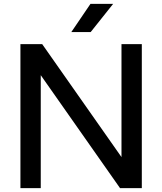

<svg xmlns="http://www.w3.org/2000/svg" viewBox="-20 -967 834 987"><path d="M85 0V-740H197L628 -126H604.5V-740H709V0H597L166 -614H189.5V0ZM346.5 -802 445 -947H561.5L446 -802Z"/></svg>

Font: Encode Sans SemiExpanded Medium
Style: Regular
Weight: 500
Width: 6
Designer: Multiple Designers
Foundry: Impallari Type
Version: Version 3.002